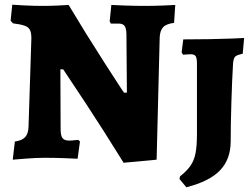

<svg xmlns="http://www.w3.org/2000/svg" viewBox="-20 -669 1068 814"><path d="M248 -375H236L237 -121Q237 -94 245 -83.5Q253 -73 273 -73Q284 -73 296 -74.5Q308 -76 312 -76L319 -69L309 4Q293 3 251.5 1.5Q210 0 170 0Q132 0 89.5 3.5Q47 7 34 8L43 -69Q73 -73 86.5 -87.5Q100 -102 101 -132L113 -507Q113 -530 107 -542Q101 -554 84.5 -560Q68 -566 35 -570L25 -581L32 -649Q44 -648 84 -646Q124 -644 161 -644Q191 -644 226 -645.5Q261 -647 271 -648Q342 -529 424 -401.5Q506 -274 506 -276H518L516 -526Q515 -551 507.5 -560Q500 -569 483 -569H450L445 -578L452 -648Q468 -647 510.5 -645.5Q553 -644 596 -644Q629 -644 669.5 -645.5Q710 -647 723 -648L718 -572Q685 -568 671.5 -553.5Q658 -539 657 -509L644 8L504 21Q418 -118 343.5 -231Q269 -344 248 -375ZM741 90 743 79Q773 55 788 33Q803 11 809 -19.5Q815 -50 815 -101V-398Q815 -423 809.5 -431Q804 -439 788 -439Q778 -439 768.5 -438Q759 -437 756 -437L750 -447L757 -502L868 -503Q922 -504 962 -505.5Q1002 -507 1015 -508L1009 -441Q984 -436 977 -429Q970 -422 968 -400Q964 -333 961 -236Q958 -139 958 -70Q958 6 913 53Q868 100 770 125Z"/></svg>

Font: Alegreya SC ExtraBold
Style: Regular
Weight: 800
Designer: Juan Pablo del Peral
Foundry: Huerta Tipografica
Version: Version 2.007; ttfautohint (v1.6)